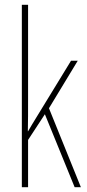

<svg xmlns="http://www.w3.org/2000/svg" viewBox="-20 -780 364 800"><path d="M97 -361V-760H71V0H97V-197L167 -304L291 0H317L184 -329L304 -527H276L128 -285C116 -266 110 -255 97 -233H96C97 -278 97 -314 97 -361Z"/></svg>

Font: Noto Sans Gurmukhi UI ExtraCondensed Thin
Style: Regular
Weight: 100
Width: 2
Designer: Jelle Bosma - Monotype Design Team
Foundry: Monotype Imaging Inc.
Version: Version 2.004